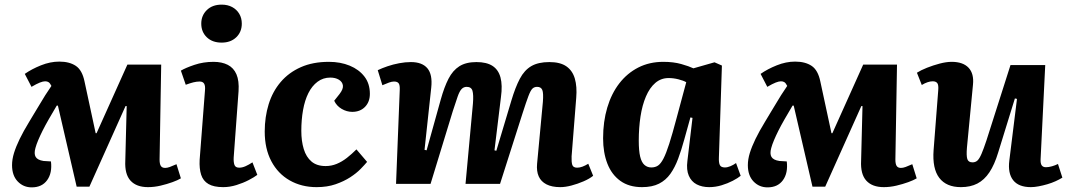

<svg xmlns="http://www.w3.org/2000/svg" viewBox="-20 -794 4608 829"><path d="M366 12H311L230 -338H225Q206 -306 190.5 -279Q175 -252 164 -230Q153 -208 145 -189Q137 -170 133 -155Q126 -130 134 -116.5Q142 -103 168 -99L200 -97Q206 -47 183.5 -16Q161 15 117 15Q81 15 56.5 -10.5Q32 -36 32 -81Q32 -106 40.5 -133.5Q49 -161 65 -194Q81 -227 106 -268Q117 -287 128.5 -305.5Q140 -324 151.5 -343.5Q163 -363 175.5 -383Q188 -403 202 -423Q196 -435 190 -439Q184 -443 175 -443Q166 -443 152 -437.5Q138 -432 116 -419L87 -475Q117 -496 157 -512Q197 -528 236 -528Q280 -528 307.5 -509.5Q335 -491 345 -442L393 -219H397L530 -515H676L669 -105Q669 -86 674.5 -77.5Q680 -69 693 -69Q702 -69 713 -73Q724 -77 742 -85L761 -24Q748 -16 724.5 -7.5Q701 1 673.5 7.5Q646 14 619 14Q569 14 543.5 -14Q518 -42 521 -100L527 -336H522Z M865 -403Q867 -423 861.5 -432.5Q856 -442 842 -442Q829 -442 815 -438.5Q801 -435 782 -428L761 -489Q781 -501 819.5 -514Q858 -527 902 -527Q938 -527 963.5 -514Q989 -501 1001 -473Q1013 -445 1010 -400L989 -114Q988 -93 992.5 -81.5Q997 -70 1013 -70Q1026 -70 1040.5 -76.5Q1055 -83 1070 -93L1091 -39Q1078 -29 1054 -16.5Q1030 -4 1001 5Q972 14 944 14Q903 14 880 0.5Q857 -13 848.5 -39.5Q840 -66 842 -104ZM849 -692Q849 -727 873 -750.5Q897 -774 937 -774Q963 -774 982.5 -763.5Q1002 -753 1013 -734.5Q1024 -716 1024 -692Q1024 -656 1000 -633Q976 -610 937 -610Q897 -610 873 -633Q849 -656 849 -692Z M1400 -527Q1450 -527 1490 -510.5Q1530 -494 1553.5 -463.5Q1577 -433 1577 -389Q1577 -354 1556 -332.5Q1535 -311 1501 -311Q1477 -311 1455 -324Q1433 -337 1423 -359L1446 -388Q1463 -410 1460.5 -425.5Q1458 -441 1443 -450Q1428 -459 1406 -459Q1375 -459 1351 -441Q1327 -423 1311.5 -392Q1296 -361 1288.5 -319Q1281 -277 1281 -229Q1281 -185 1291.5 -150.5Q1302 -116 1325 -96.5Q1348 -77 1386 -77Q1411 -77 1434 -86.5Q1457 -96 1478 -112.5Q1499 -129 1519 -149L1565 -95Q1555 -83 1537 -64.5Q1519 -46 1492 -28.5Q1465 -11 1429 1.5Q1393 14 1347 14Q1282 14 1231 -15Q1180 -44 1151.5 -98Q1123 -152 1123 -226Q1123 -289 1140 -344Q1157 -399 1192 -440Q1227 -481 1279 -504Q1331 -527 1400 -527Z M2022 -347Q2025 -385 2020 -402Q2015 -419 1995 -419Q1982 -419 1973 -409.5Q1964 -400 1956 -377Q1948 -354 1935 -314L1839 0H1690L1706 -406Q1707 -426 1701.5 -434Q1696 -442 1681 -442Q1672 -442 1659.5 -437.5Q1647 -433 1631 -426L1611 -491Q1630 -500 1653.5 -508Q1677 -516 1703.5 -521Q1730 -526 1754 -526Q1803 -526 1825.5 -499Q1848 -472 1842 -416L1813 -147L1822 -145L1883 -364Q1898 -418 1916.5 -454Q1935 -490 1963.5 -508Q1992 -526 2037 -526Q2081 -526 2106.5 -509.5Q2132 -493 2141 -459.5Q2150 -426 2143 -375L2115 -145L2123 -143L2188 -360Q2205 -417 2224.5 -454Q2244 -491 2274 -508.5Q2304 -526 2352 -526Q2399 -526 2425.5 -507.5Q2452 -489 2462 -454.5Q2472 -420 2468 -372L2448 -119Q2447 -94 2451 -82Q2455 -70 2472 -70Q2483 -70 2495 -74.5Q2507 -79 2520 -87L2541 -35Q2525 -22 2499.5 -11Q2474 0 2447.5 7Q2421 14 2399 14Q2363 14 2339.5 2Q2316 -10 2306 -32.5Q2296 -55 2299 -87L2324 -354Q2327 -392 2321.5 -405.5Q2316 -419 2299 -419Q2287 -419 2279 -411.5Q2271 -404 2261.5 -379Q2252 -354 2236 -304L2139 0H1990Z M3084 -114Q3083 -92 3088 -81.5Q3093 -71 3110 -71Q3121 -71 3134 -76.5Q3147 -82 3158 -90L3178 -35Q3166 -25 3144 -13.5Q3122 -2 3095.5 6Q3069 14 3042 14Q3011 14 2988 2Q2965 -10 2954 -35.5Q2943 -61 2948 -99L2970 -285L2961 -287L2934 -190Q2922 -146 2908 -108.5Q2894 -71 2874.5 -43.5Q2855 -16 2825.5 -1Q2796 14 2752 14Q2696 14 2658.5 -13Q2621 -40 2602.5 -87.5Q2584 -135 2584 -197Q2584 -269 2602 -329.5Q2620 -390 2654 -434Q2688 -478 2736 -502.5Q2784 -527 2844 -527Q2888 -527 2921.5 -517.5Q2955 -508 2974 -499L3065 -525L3097 -511ZM2792 -71Q2809 -71 2821 -79Q2833 -87 2844.5 -109Q2856 -131 2869.5 -173Q2883 -215 2901 -283L2943 -439Q2931 -446 2909.5 -451.5Q2888 -457 2867 -457Q2834 -457 2809.5 -436Q2785 -415 2769 -377.5Q2753 -340 2745.5 -291Q2738 -242 2738 -187Q2738 -143 2744 -118Q2750 -93 2762.5 -82Q2775 -71 2792 -71Z M3543 12H3488L3407 -338H3402Q3383 -306 3367.5 -279Q3352 -252 3341 -230Q3330 -208 3322 -189Q3314 -170 3310 -155Q3303 -130 3311 -116.5Q3319 -103 3345 -99L3377 -97Q3383 -47 3360.5 -16Q3338 15 3294 15Q3258 15 3233.5 -10.5Q3209 -36 3209 -81Q3209 -106 3217.5 -133.5Q3226 -161 3242 -194Q3258 -227 3283 -268Q3294 -287 3305.5 -305.5Q3317 -324 3328.5 -343.5Q3340 -363 3352.5 -383Q3365 -403 3379 -423Q3373 -435 3367 -439Q3361 -443 3352 -443Q3343 -443 3329 -437.5Q3315 -432 3293 -419L3264 -475Q3294 -496 3334 -512Q3374 -528 3413 -528Q3457 -528 3484.5 -509.5Q3512 -491 3522 -442L3570 -219H3574L3707 -515H3853L3846 -105Q3846 -86 3851.5 -77.5Q3857 -69 3870 -69Q3879 -69 3890 -73Q3901 -77 3919 -85L3938 -24Q3925 -16 3901.5 -7.5Q3878 1 3850.5 7.5Q3823 14 3796 14Q3746 14 3720.5 -14Q3695 -42 3698 -100L3704 -336H3699Z M3939 -480Q3956 -491 3982.5 -501.5Q4009 -512 4037.5 -519.5Q4066 -527 4089 -527Q4138 -527 4162 -501.5Q4186 -476 4181 -428L4155 -157Q4152 -122 4156.5 -107.5Q4161 -93 4179 -93Q4192 -93 4200.5 -101Q4209 -109 4218 -130Q4227 -151 4239 -187L4343 -513H4493L4473 -107Q4472 -89 4477.5 -80.5Q4483 -72 4496 -72Q4508 -72 4522 -76Q4536 -80 4548 -86L4567 -27Q4554 -19 4537.5 -11.5Q4521 -4 4502 1.5Q4483 7 4464.5 10.5Q4446 14 4431 14Q4378 14 4354.5 -16Q4331 -46 4338 -101L4371 -367L4362 -369L4290 -136Q4274 -83 4252 -50Q4230 -17 4200 -1.5Q4170 14 4129 14Q4066 14 4035.5 -26Q4005 -66 4011 -146L4031 -404Q4033 -427 4027 -435Q4021 -443 4007 -443Q3997 -443 3985 -439Q3973 -435 3960 -427Z"/></svg>

Font: Literata 18pt
Style: Bold Italic
Weight: 700
Italic angle: -2°
Designer: Latin by Veronika Burian and Jose Scaglione. Greek by Irene Vlachou. Cyrillic by Vera Evstafieva
Foundry: TypeTogether
Version: Version 3.103;gftools[0.9.29]